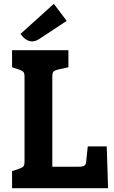

<svg xmlns="http://www.w3.org/2000/svg" viewBox="-20 -982 594 1002"><path d="M544 0H43V-89L79 -101Q97 -107 102.5 -114Q108 -121 108 -139V-581Q108 -599 102.5 -606Q97 -613 79 -619L43 -631V-720H337V-631L282 -619Q264 -614 258.5 -607.5Q253 -601 253 -581V-112H392Q412 -112 420.5 -118Q429 -124 430 -141L438 -218H537ZM87 -805 261 -962 328 -873 184 -778Q165 -766 148 -766Q115 -766 87 -805Z"/></svg>

Font: Enriqueta
Style: Bold
Weight: 700
Designer: Viviana Monsalve, Gustavo Ibarra
Foundry: 72Puntos
Version: Version 2.000